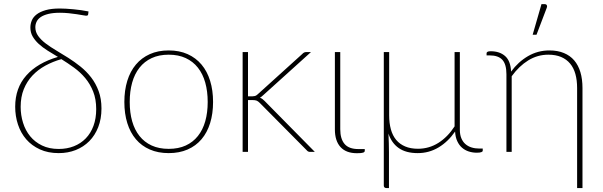

<svg xmlns="http://www.w3.org/2000/svg" viewBox="-20 -750 2978 948"><path d="M270 -14.5Q311 -14.5 345 -28Q379 -41.5 403.5 -66.8Q428 -92 441.5 -128.5Q455 -165 455 -211Q455 -260.5 440 -298Q425 -335.5 400.8 -364.5Q376.5 -393.5 345.5 -416Q314.5 -438.5 283 -458Q241 -446 204.2 -426Q167.5 -406 140.2 -377Q113 -348 97.5 -309.8Q82 -271.5 82 -222.5Q82 -181.5 93.8 -143.8Q105.5 -106 129 -77.2Q152.5 -48.5 187.8 -31.5Q223 -14.5 270 -14.5ZM415.5 -680.5Q415 -675 412.2 -673.8Q409.5 -672.5 404 -672.5Q401.5 -672.5 389.2 -674.8Q377 -677 359 -679.8Q341 -682.5 319.2 -684.8Q297.5 -687 276 -687Q242 -687 218.8 -681.2Q195.5 -675.5 181.2 -665.8Q167 -656 160.8 -643Q154.5 -630 154.5 -615.5Q154.5 -592 168.5 -572.5Q182.5 -553 205.5 -535.5Q228.5 -518 257.8 -500.8Q287 -483.5 317.8 -464Q348.5 -444.5 377.8 -421Q407 -397.5 430 -367.8Q453 -338 467 -300.2Q481 -262.5 481 -214.5Q481 -163 465 -122.2Q449 -81.5 420.8 -53Q392.5 -24.5 354 -9.2Q315.5 6 270 6Q217 6 176.8 -12.5Q136.5 -31 109.5 -62.2Q82.5 -93.5 68.8 -135Q55 -176.5 55 -223Q55 -315.5 110 -377.5Q165 -439.5 266 -469Q239 -485 214.5 -500.5Q190 -516 171.2 -533.2Q152.5 -550.5 141.2 -570Q130 -589.5 130 -614Q130 -632 137 -649Q144 -666 161 -679Q178 -692 205.8 -700Q233.5 -708 275.5 -708Q289 -708 306.5 -707Q324 -706 342.8 -704.2Q361.5 -702.5 380.5 -699.8Q399.5 -697 417 -693.5Z M813 -501Q865.5 -501 906.2 -482.8Q947 -464.5 975 -431.2Q1003 -398 1017.5 -351Q1032 -304 1032 -246.5Q1032 -189 1017.5 -142.2Q1003 -95.5 975 -62.5Q947 -29.5 906.2 -11.8Q865.5 6 813 6Q760.5 6 719.8 -11.8Q679 -29.5 651 -62.5Q623 -95.5 608.5 -142.2Q594 -189 594 -246.5Q594 -304 608.5 -351Q623 -398 651 -431.2Q679 -464.5 719.8 -482.8Q760.5 -501 813 -501ZM813 -15Q861 -15 897 -31.5Q933 -48 957.2 -78.5Q981.5 -109 993.5 -151.5Q1005.5 -194 1005.5 -246.5Q1005.5 -299 993.5 -342Q981.5 -385 957.2 -415.8Q933 -446.5 897 -463.2Q861 -480 813 -480Q765 -480 729 -463.2Q693 -446.5 668.8 -415.8Q644.5 -385 632.5 -342Q620.5 -299 620.5 -246.5Q620.5 -194 632.5 -151.5Q644.5 -109 668.8 -78.5Q693 -48 729 -31.5Q765 -15 813 -15Z M1204.5 -493V-274.5H1227.5Q1233 -274.5 1239 -276Q1245 -277.5 1252.5 -284.5L1472 -483Q1476.5 -488 1481.2 -490.5Q1486 -493 1493.5 -493H1515.5L1279 -279.5Q1275 -275.5 1271.2 -272.8Q1267.5 -270 1263.5 -267.5Q1270.5 -265 1276 -260.8Q1281.5 -256.5 1286.5 -251.5L1534.5 0H1512Q1507 0 1502.8 -1.5Q1498.5 -3 1494.5 -8L1263 -241.5Q1254.5 -250 1247.5 -253Q1240.5 -256 1225.5 -256H1204.5V0H1178V-493Z M1633.5 -493H1660V-112Q1660 -64 1681.5 -39Q1703 -14 1749.5 -14H1781V-5Q1781 0.5 1773.2 3.5Q1765.5 6.5 1742.5 6.5Q1689 6.5 1661.2 -24Q1633.5 -54.5 1633.5 -111Z M2363.5 -16.5V-5.5Q2363.5 -1.5 2356.5 1.2Q2349.5 4 2334.5 4Q2313.5 4 2294.8 -2Q2276 -8 2261.5 -20.5Q2247 -33 2237.8 -52.8Q2228.5 -72.5 2227 -100.5Q2192.5 -50.5 2145.5 -22.2Q2098.5 6 2042.5 6Q1984.5 6 1949 -18.8Q1913.5 -43.5 1898 -90.5Q1899 -67.5 1899.8 -42.8Q1900.5 -18 1900.5 2V178.5H1887.5Q1881.5 178.5 1878.2 175.2Q1875 172 1875 166.5V-493H1901.5V-180.5Q1901.5 -142 1910 -111.2Q1918.5 -80.5 1936.2 -59.2Q1954 -38 1980.8 -26.8Q2007.5 -15.5 2043.5 -15.5Q2098.5 -15.5 2144.5 -44.5Q2190.5 -73.5 2224.5 -126V-493H2250.5V-109.5Q2250.5 -85 2257.8 -67.5Q2265 -50 2277.8 -38.8Q2290.5 -27.5 2308.2 -22Q2326 -16.5 2347 -16.5Z M2382.5 -487.5Q2382.5 -491.5 2387 -494.2Q2391.5 -497 2402.5 -497Q2447 -497 2474 -473.2Q2501 -449.5 2503.5 -396.5Q2538.5 -444.5 2587 -472.8Q2635.5 -501 2692.5 -501Q2733.5 -501 2764.2 -488.2Q2795 -475.5 2815.2 -451.8Q2835.5 -428 2845.8 -393.5Q2856 -359 2856 -315.5V178.5H2829.5V-315.5Q2829.5 -354 2821 -384.5Q2812.5 -415 2794.8 -436.2Q2777 -457.5 2750.2 -468.8Q2723.5 -480 2687.5 -480Q2634 -480 2588.2 -451.8Q2542.5 -423.5 2506.5 -373.5V0H2480.5V-383.5Q2480.5 -432.5 2460.5 -454.5Q2440.5 -476.5 2397.5 -476.5H2382.5ZM2610 -578.5 2653.5 -729.5H2671Q2677 -729.5 2679.8 -724.5Q2682.5 -719.5 2680 -712.5L2629 -578.5Z"/></svg>

Font: Lato ExtraLight
Style: Regular
Weight: 275
Designer: Lukasz Dziedzic with Adam Twardoch and Botio Nikoltchev
Foundry: tyPoland Lukasz Dziedzic
Version: Version 2.015; 2015-08-06; http://www.latofonts.com/